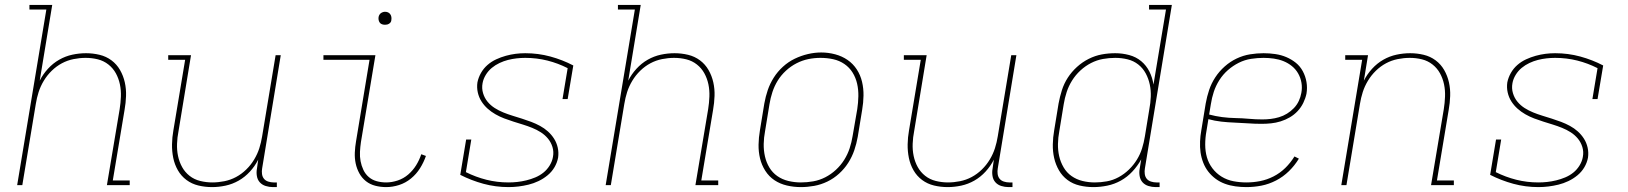

<svg xmlns="http://www.w3.org/2000/svg" viewBox="-20 -755 6640 783"><path d="M50 0 169 -716H100V-735H193L142 -426Q155 -452 175.5 -474.5Q196 -497 221.5 -511.5Q247 -526 275 -532Q303 -538 331 -538Q359 -538 386 -531.5Q413 -525 434.5 -509Q456 -493 469.5 -469.5Q483 -446 489 -419Q495 -392 494 -363.5Q493 -335 488 -307L440 -19H509V0H416L468 -310Q472 -335 473 -361Q474 -387 469 -411Q464 -435 452.5 -456Q441 -477 422 -492Q403 -507 379 -513Q355 -519 329 -519Q305 -519 280 -514Q255 -509 232.5 -497Q210 -485 191 -466.5Q172 -448 158.5 -425.5Q145 -403 137.5 -379.5Q130 -356 126 -331L71 0Z M845 8Q816 8 789 1.5Q762 -5 740.5 -21Q719 -37 705.5 -60.5Q692 -84 686.5 -111Q681 -138 681.5 -166.5Q682 -195 687 -223L735 -511H666V-530H759L708 -220Q703 -195 702 -169Q701 -143 706 -119Q711 -95 722.5 -74Q734 -53 753 -38Q772 -23 796.5 -17Q821 -11 846 -11Q870 -11 895 -16Q920 -21 942.5 -33Q965 -45 984 -63.5Q1003 -82 1016.5 -104.5Q1030 -127 1037.5 -150.5Q1045 -174 1049 -199L1104 -530H1125L1049 -68Q1047 -57 1048.5 -45.5Q1050 -34 1056.5 -26Q1063 -18 1074 -14.5Q1085 -11 1096 -11H1109V8H1093Q1078 8 1063.5 3.5Q1049 -1 1039.5 -11.5Q1030 -22 1027.5 -37.5Q1025 -53 1028 -68L1033 -104Q1020 -78 999.5 -55.5Q979 -33 953.5 -18.5Q928 -4 900 2Q872 8 845 8Z M1555 8Q1532 8 1510.5 2.5Q1489 -3 1472.5 -16Q1456 -29 1445.5 -48Q1435 -67 1430.5 -88.5Q1426 -110 1427 -133Q1428 -156 1432 -179L1487 -511H1299V-530H1511L1452 -176Q1449 -156 1448 -136Q1447 -116 1450.5 -97.5Q1454 -79 1462 -62Q1470 -45 1484 -33Q1498 -21 1516.5 -16Q1535 -11 1555 -11Q1578 -11 1602 -19Q1626 -27 1645 -43.5Q1664 -60 1677 -81Q1690 -102 1698 -126L1717 -119Q1708 -93 1693 -69Q1678 -45 1656 -27Q1634 -9 1607.5 -0.5Q1581 8 1555 8ZM1550 -654Q1544 -654 1538 -656Q1532 -658 1528.5 -663Q1525 -668 1524 -674Q1523 -680 1524 -686Q1525 -691 1527.5 -695Q1530 -699 1533.5 -701.5Q1537 -704 1541.5 -705.5Q1546 -707 1550 -707Q1557 -707 1562.5 -704.5Q1568 -702 1571.5 -697Q1575 -692 1576 -686Q1577 -680 1576 -674Q1576 -669 1573.5 -665Q1571 -661 1567 -658.5Q1563 -656 1559 -655Q1555 -654 1550 -654Z M2054 8Q2001 8 1951.5 -5.5Q1902 -19 1857 -42L1881 -186H1902L1880 -53Q1920 -33 1963.5 -22Q2007 -11 2054 -11Q2072 -11 2090 -13Q2108 -15 2126.5 -19.5Q2145 -24 2163 -31.5Q2181 -39 2196 -51Q2211 -63 2221.5 -80Q2232 -97 2235 -115Q2239 -136 2233 -155.5Q2227 -175 2214.5 -190Q2202 -205 2185.5 -215.5Q2169 -226 2150.5 -233.5Q2132 -241 2112.5 -247Q2093 -253 2074 -259Q2055 -265 2036.5 -272Q2018 -279 2000.5 -289Q1983 -299 1968.5 -312Q1954 -325 1943.5 -341.5Q1933 -358 1928.5 -378Q1924 -398 1927 -419Q1931 -439 1941.5 -457.5Q1952 -476 1968 -490Q1984 -504 2003.5 -513Q2023 -522 2043 -527.5Q2063 -533 2082.5 -535.5Q2102 -538 2122 -538Q2175 -538 2224.5 -524.5Q2274 -511 2318 -488L2295 -351H2274L2295 -477Q2256 -497 2212.5 -508Q2169 -519 2122 -519Q2105 -519 2087 -517Q2069 -515 2051.5 -510.5Q2034 -506 2017 -498Q2000 -490 1985.5 -478Q1971 -466 1961 -449.5Q1951 -433 1948 -416Q1944 -395 1950 -375Q1956 -355 1968.5 -340Q1981 -325 1997.5 -314.5Q2014 -304 2032.5 -296.5Q2051 -289 2070.5 -283Q2090 -277 2109 -271Q2128 -265 2146.5 -258Q2165 -251 2182.5 -241.5Q2200 -232 2214.5 -219Q2229 -206 2239.5 -189.5Q2250 -173 2254.5 -153Q2259 -133 2256 -112Q2252 -91 2241 -72.5Q2230 -54 2213 -40Q2196 -26 2176 -16.5Q2156 -7 2135.5 -2Q2115 3 2094.5 5.5Q2074 8 2054 8Z M2450 0 2569 -716H2500V-735H2593L2542 -426Q2555 -452 2575.5 -474.5Q2596 -497 2621.5 -511.5Q2647 -526 2675 -532Q2703 -538 2731 -538Q2759 -538 2786 -531.5Q2813 -525 2834.5 -509Q2856 -493 2869.5 -469.5Q2883 -446 2889 -419Q2895 -392 2894 -363.5Q2893 -335 2888 -307L2840 -19H2909V0H2816L2868 -310Q2872 -335 2873 -361Q2874 -387 2869 -411Q2864 -435 2852.5 -456Q2841 -477 2822 -492Q2803 -507 2779 -513Q2755 -519 2729 -519Q2705 -519 2680 -514Q2655 -509 2632.5 -497Q2610 -485 2591 -466.5Q2572 -448 2558.5 -425.5Q2545 -403 2537.5 -379.5Q2530 -356 2526 -331L2471 0Z M3246 8Q3217 8 3189 1.5Q3161 -5 3138.5 -20Q3116 -35 3101 -58.5Q3086 -82 3079.5 -109Q3073 -136 3073.5 -165Q3074 -194 3079 -223L3097 -333Q3102 -361 3111 -387.5Q3120 -414 3135.5 -438.5Q3151 -463 3173 -483Q3195 -503 3221 -515.5Q3247 -528 3274.5 -534.5Q3302 -541 3329 -541Q3358 -541 3386 -533.5Q3414 -526 3436.5 -510.5Q3459 -495 3474 -472Q3489 -449 3495.5 -421.5Q3502 -394 3501.5 -365Q3501 -336 3496 -307L3478 -197Q3473 -169 3464 -142.5Q3455 -116 3439.5 -91.5Q3424 -67 3402 -47Q3380 -27 3354 -14.5Q3328 -2 3300.5 3Q3273 8 3246 8ZM3246 -11Q3271 -11 3296.5 -15.5Q3322 -20 3345.5 -32Q3369 -44 3389 -62.5Q3409 -81 3423 -103.5Q3437 -126 3445 -150.5Q3453 -175 3457 -200L3476 -310Q3480 -336 3480.5 -362.5Q3481 -389 3475.5 -413.5Q3470 -438 3457 -459Q3444 -480 3423.5 -494Q3403 -508 3378 -513.5Q3353 -519 3326 -519Q3301 -519 3276.5 -514Q3252 -509 3228.5 -497Q3205 -485 3185 -466.5Q3165 -448 3151.5 -426Q3138 -404 3130 -379.5Q3122 -355 3118 -330L3100 -220Q3095 -194 3094.5 -168Q3094 -142 3099.5 -117.5Q3105 -93 3117.5 -72Q3130 -51 3150 -37Q3170 -23 3195 -17Q3220 -11 3246 -11Z M3845 8Q3816 8 3789 1.5Q3762 -5 3740.5 -21Q3719 -37 3705.5 -60.5Q3692 -84 3686.5 -111Q3681 -138 3681.5 -166.5Q3682 -195 3687 -223L3735 -511H3666V-530H3759L3708 -220Q3703 -195 3702 -169Q3701 -143 3706 -119Q3711 -95 3722.5 -74Q3734 -53 3753 -38Q3772 -23 3796.5 -17Q3821 -11 3846 -11Q3870 -11 3895 -16Q3920 -21 3942.5 -33Q3965 -45 3984 -63.5Q4003 -82 4016.5 -104.5Q4030 -127 4037.5 -150.5Q4045 -174 4049 -199L4104 -530H4125L4049 -68Q4047 -57 4048.5 -45.5Q4050 -34 4056.5 -26Q4063 -18 4074 -14.5Q4085 -11 4096 -11H4109V8H4093Q4078 8 4063.5 3.5Q4049 -1 4039.5 -11.5Q4030 -22 4027.5 -37.5Q4025 -53 4028 -68L4033 -104Q4020 -78 3999.5 -55.5Q3979 -33 3953.5 -18.5Q3928 -4 3900 2Q3872 8 3845 8Z M4439 8Q4410 8 4382.5 1.5Q4355 -5 4333.5 -21Q4312 -37 4298.5 -60.5Q4285 -84 4279 -110.5Q4273 -137 4273.5 -166Q4274 -195 4279 -223L4297 -333Q4302 -360 4310.5 -387Q4319 -414 4334.5 -438Q4350 -462 4372 -482Q4394 -502 4420 -515Q4446 -528 4473 -533Q4500 -538 4528 -538Q4557 -538 4585 -530.5Q4613 -523 4634 -505.5Q4655 -488 4667.5 -463Q4680 -438 4684 -410L4735 -716H4666V-735H4759L4649 -68Q4647 -57 4648.5 -45.5Q4650 -34 4656.5 -26Q4663 -18 4674 -14.5Q4685 -11 4696 -11H4709V8H4693Q4678 8 4663.5 3.5Q4649 -1 4639.5 -11.5Q4630 -22 4627.5 -37.5Q4625 -53 4628 -68L4634 -105Q4619 -78 4598 -55.5Q4577 -33 4551 -18.5Q4525 -4 4496 2Q4467 8 4439 8ZM4445 -11Q4469 -11 4494 -15.5Q4519 -20 4542 -32.5Q4565 -45 4584 -63.5Q4603 -82 4616.5 -104Q4630 -126 4637.5 -150Q4645 -174 4649 -199L4667 -309Q4672 -335 4673 -360.5Q4674 -386 4669 -410Q4664 -434 4652.5 -455.5Q4641 -477 4622 -492Q4603 -507 4578.5 -513Q4554 -519 4528 -519Q4503 -519 4478 -514.5Q4453 -510 4429.5 -498Q4406 -486 4386 -467.5Q4366 -449 4352 -426.5Q4338 -404 4330 -379.5Q4322 -355 4318 -330L4300 -220Q4295 -194 4294.5 -168Q4294 -142 4299.5 -118Q4305 -94 4317.5 -72.5Q4330 -51 4350 -37Q4370 -23 4394.5 -17Q4419 -11 4445 -11Z M5063 8Q5041 8 5018.5 5Q4996 2 4975.5 -5.5Q4955 -13 4938 -25.5Q4921 -38 4908 -54.5Q4895 -71 4887 -91.5Q4879 -112 4876 -133.5Q4873 -155 4874 -178Q4875 -201 4879 -223L4897 -333Q4902 -361 4911 -388Q4920 -415 4936 -439.5Q4952 -464 4974.5 -484Q4997 -504 5023.5 -516.5Q5050 -529 5078 -533.5Q5106 -538 5133 -538Q5157 -538 5181 -534.5Q5205 -531 5226 -522Q5247 -513 5264.5 -499Q5282 -485 5293 -464.5Q5304 -444 5308 -420.5Q5312 -397 5308 -373Q5304 -354 5295 -335.5Q5286 -317 5272 -302Q5258 -287 5240 -276.5Q5222 -266 5202.5 -260Q5183 -254 5163.5 -252Q5144 -250 5125 -250Q5097 -250 5069.5 -252Q5042 -254 5014.5 -255Q4987 -256 4960.5 -259Q4934 -262 4908 -269L4900 -220Q4895 -193 4895 -165.5Q4895 -138 4902 -113.5Q4909 -89 4924.5 -68.5Q4940 -48 4962 -34.5Q4984 -21 5010 -16Q5036 -11 5063 -11Q5091 -11 5119 -16.5Q5147 -22 5173.5 -35.5Q5200 -49 5221.5 -70Q5243 -91 5259 -117L5277 -108Q5260 -80 5236.5 -57Q5213 -34 5184 -19Q5155 -4 5124.5 2Q5094 8 5063 8ZM5128 -268Q5145 -268 5162 -270Q5179 -272 5196 -277Q5213 -282 5228.5 -291.5Q5244 -301 5256.5 -314Q5269 -327 5276.5 -343Q5284 -359 5287 -376Q5291 -397 5287.5 -417.5Q5284 -438 5274 -455.5Q5264 -473 5248.5 -485.5Q5233 -498 5214.5 -505.5Q5196 -513 5175 -516Q5154 -519 5133 -519Q5108 -519 5082 -515Q5056 -511 5032 -499Q5008 -487 4987.5 -469Q4967 -451 4952.5 -428Q4938 -405 4930 -380.5Q4922 -356 4918 -330L4911 -288Q4937 -281 4964 -277.5Q4991 -274 5018.5 -273.5Q5046 -273 5073.5 -270.5Q5101 -268 5128 -268Z M5450 0 5535 -511H5466V-530H5559L5542 -426Q5555 -452 5575.5 -474.5Q5596 -497 5621.5 -511.5Q5647 -526 5675 -532Q5703 -538 5731 -538Q5759 -538 5786 -531.5Q5813 -525 5834.5 -509Q5856 -493 5869.5 -469.5Q5883 -446 5889 -419Q5895 -392 5894 -363.5Q5893 -335 5888 -307L5840 -19H5909V0H5816L5868 -310Q5872 -335 5873 -361Q5874 -387 5869 -411Q5864 -435 5852.5 -456Q5841 -477 5822 -492Q5803 -507 5779 -513Q5755 -519 5729 -519Q5705 -519 5680 -514Q5655 -509 5632.5 -497Q5610 -485 5591 -466.5Q5572 -448 5558.5 -425.5Q5545 -403 5537.5 -379.5Q5530 -356 5526 -331L5471 0Z M6254 8Q6201 8 6151.5 -5.5Q6102 -19 6057 -42L6081 -186H6102L6080 -53Q6120 -33 6163.5 -22Q6207 -11 6254 -11Q6272 -11 6290 -13Q6308 -15 6326.5 -19.5Q6345 -24 6363 -31.5Q6381 -39 6396 -51Q6411 -63 6421.5 -80Q6432 -97 6435 -115Q6439 -136 6433 -155.5Q6427 -175 6414.5 -190Q6402 -205 6385.5 -215.5Q6369 -226 6350.5 -233.5Q6332 -241 6312.5 -247Q6293 -253 6274 -259Q6255 -265 6236.5 -272Q6218 -279 6200.5 -289Q6183 -299 6168.5 -312Q6154 -325 6143.5 -341.5Q6133 -358 6128.5 -378Q6124 -398 6127 -419Q6131 -439 6141.5 -457.5Q6152 -476 6168 -490Q6184 -504 6203.5 -513Q6223 -522 6243 -527.5Q6263 -533 6282.5 -535.5Q6302 -538 6322 -538Q6375 -538 6424.5 -524.5Q6474 -511 6518 -488L6495 -351H6474L6495 -477Q6456 -497 6412.5 -508Q6369 -519 6322 -519Q6305 -519 6287 -517Q6269 -515 6251.5 -510.5Q6234 -506 6217 -498Q6200 -490 6185.5 -478Q6171 -466 6161 -449.5Q6151 -433 6148 -416Q6144 -395 6150 -375Q6156 -355 6168.5 -340Q6181 -325 6197.5 -314.5Q6214 -304 6232.5 -296.5Q6251 -289 6270.5 -283Q6290 -277 6309 -271Q6328 -265 6346.5 -258Q6365 -251 6382.5 -241.5Q6400 -232 6414.5 -219Q6429 -206 6439.5 -189.5Q6450 -173 6454.5 -153Q6459 -133 6456 -112Q6452 -91 6441 -72.5Q6430 -54 6413 -40Q6396 -26 6376 -16.5Q6356 -7 6335.5 -2Q6315 3 6294.5 5.5Q6274 8 6254 8Z"/></svg>

Font: Iosevka Curly Slab ThEx
Style: Italic
Weight: 100
Width: 7
Italic angle: -9°
Monospace: yes
Designer: Belleve Invis
Foundry: Belleve Invis
Version: Version 11.1.0; ttfautohint (v1.8.3)